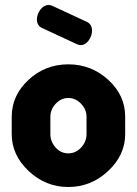

<svg xmlns="http://www.w3.org/2000/svg" viewBox="-20 -740 549 770"><path d="M254 -482Q346 -482 414 -420Q482 -358 482 -272V-202Q482 -118 413.5 -54Q345 10 254 10Q163 10 95 -54Q27 -118 27 -202V-272Q27 -357 94 -419.5Q161 -482 254 -482ZM327 -202V-272Q327 -301 305 -324Q283 -347 254 -347Q225 -347 203.5 -324Q182 -301 182 -272V-202Q182 -172 203 -148.5Q224 -125 254 -125Q284 -125 305.5 -148.5Q327 -172 327 -202ZM288 -563 148 -628Q128 -638 128 -662Q128 -683 142 -701.5Q156 -720 175 -720Q182 -720 189 -717L329 -652Q349 -642 349 -617Q349 -596 335.5 -577.5Q322 -559 303 -559Q298 -559 288 -563Z"/></svg>

Font: Dosis
Style: ExtraBold
Weight: 800
Designer: EdgarTolentino, PabloImpallari, IginoMarini
Foundry: EdgarTolentino, PabloImpallari, IginoMarini
Version: Version 1.007